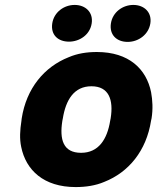

<svg xmlns="http://www.w3.org/2000/svg" viewBox="-20 -749 639 779"><path d="M67 -259C61 -221 59 -186 66 -153C85 -59 157 10 287 10C328 10 368 4 403 -11C502 -50 574 -137 593 -260L595 -269C601 -307 599 -342 593 -375C574 -469 503 -538 373 -538C332 -538 294 -532 259 -517C160 -478 87 -391 68 -268ZM192 -654C185 -607 216 -580 260 -580C303 -580 345 -608 352 -654C359 -699 327 -729 283 -729C240 -729 199 -700 192 -654ZM233 -259 235 -269C247 -343 280 -399 351 -399C422 -399 441 -344 429 -269L427 -259C415 -184 380 -129 309 -129C236 -129 221 -183 233 -259ZM430 -654C423 -608 453 -579 498 -579C542 -579 583 -609 590 -654C597 -699 565 -729 521 -729C478 -729 437 -700 430 -654Z"/></svg>

Font: Asimov Pro
Style: UltObl
Weight: 900
Designer: Google
Version: Version 2.000980; 2014